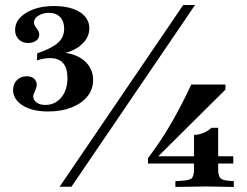

<svg xmlns="http://www.w3.org/2000/svg" viewBox="-20 -742 982 763"><path d="M171 -299Q108 -299 70 -323Q32 -347 32 -385Q32 -408 47 -423.5Q62 -439 86 -439Q104 -439 115 -429.5Q126 -420 126 -405Q126 -396 119 -380Q116 -373 114 -368.5Q112 -364 112 -359Q112 -345 125 -335Q138 -325 160 -325Q199 -325 223.5 -354.5Q248 -384 248 -432Q248 -511 179 -511Q168 -511 155 -509Q142 -507 127 -502L128 -530Q186 -550 210.5 -572Q235 -594 235 -628Q235 -657 219 -674Q203 -691 174 -691Q151 -691 133 -680Q115 -669 115 -653Q115 -648 117 -643Q119 -638 125 -630Q136 -616 136 -605Q136 -589 123 -580Q110 -571 92 -571Q69 -571 54.5 -585.5Q40 -600 40 -623Q40 -664 84 -691Q128 -718 194 -718Q259 -718 297 -694Q335 -670 335 -629Q335 -599 313.5 -574.5Q292 -550 257 -537Q222 -524 179 -526L177 -534Q191 -533 196.5 -532.5Q202 -532 203.5 -532.5Q205 -533 205.5 -533.5Q206 -534 208 -534Q273 -534 311.5 -503.5Q350 -473 350 -424Q350 -387 327.5 -359Q305 -331 264.5 -315Q224 -299 171 -299ZM217 0 708 -722H755L264 0ZM677 1V-22L706 -24Q736 -26 743.5 -35.5Q751 -45 751 -70V-92H568V-113L594 -149Q636 -208 672.5 -273.5Q709 -339 740 -406H876V-386L609 -121H751V-206Q769 -206 788.5 -214Q808 -222 820 -234H847V-121H907V-92H847V-70Q847 -45 854.5 -35.5Q862 -26 886 -24L909 -22V1L798 -1Z"/></svg>

Font: Baskervville SemiBold
Style: Regular
Weight: 600
Version: Version 1.100